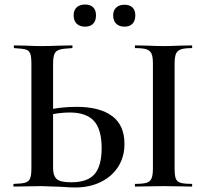

<svg xmlns="http://www.w3.org/2000/svg" viewBox="-20 -826 913 850"><path d="M252 1Q168 -2 162 -2L98 -1Q78 0 42 0Q39 0 39 -6Q39 -12 42 -12Q77 -13 92 -17.5Q107 -22 113 -35.5Q119 -49 119 -81V-544Q119 -576 113.5 -589.5Q108 -603 93.5 -607Q79 -611 43 -613Q41 -613 41 -619Q41 -625 43 -625L92 -624Q136 -622 166 -622Q197 -622 245 -624L299 -625Q301 -625 301 -619Q301 -613 299 -613Q261 -611 244.5 -606.5Q228 -602 221.5 -588Q215 -574 215 -542V-81Q215 -49 230.5 -34Q246 -19 295 -19Q368 -19 399 -55.5Q430 -92 430 -170Q430 -253 396 -290.5Q362 -328 288 -328Q241 -328 174 -313L170 -335Q242 -353 319 -353Q421 -353 476 -312.5Q531 -272 531 -189Q531 -131 503 -87.5Q475 -44 425.5 -20Q376 4 313 4Q288 4 252 1ZM829 -12Q831 -12 831 -6Q831 0 829 0Q796 0 777 -1L704 -2L632 -1Q612 0 579 0Q577 0 577 -6Q577 -12 579 -12Q613 -12 629 -17Q645 -22 651 -36.5Q657 -51 657 -81V-544Q657 -574 651 -588Q645 -602 629 -607.5Q613 -613 579 -613Q577 -613 577 -619Q577 -625 579 -625L632 -624Q676 -622 704 -622Q732 -622 778 -624L829 -625Q831 -625 831 -619Q831 -613 829 -613Q795 -613 779.5 -607Q764 -601 758.5 -586.5Q753 -572 753 -542V-81Q753 -50 758 -36Q763 -22 778.5 -17Q794 -12 829 -12ZM306 -758Q306 -781 319.5 -793.5Q333 -806 357 -806Q380 -806 392.5 -793.5Q405 -781 405 -758Q405 -734 392.5 -721Q380 -708 357 -708Q333 -708 319.5 -721Q306 -734 306 -758ZM481 -758Q481 -780 494.5 -792.5Q508 -805 531 -805Q554 -805 566.5 -793Q579 -781 579 -758Q579 -734 566.5 -721Q554 -708 531 -708Q508 -708 494.5 -721Q481 -734 481 -758Z"/></svg>

Font: Cormorant Infant SemiBold
Style: Regular
Weight: 600
Designer: Christian Thalmann (Catharsis Fonts)
Foundry: Catharsis Fonts
Version: Version 4.000